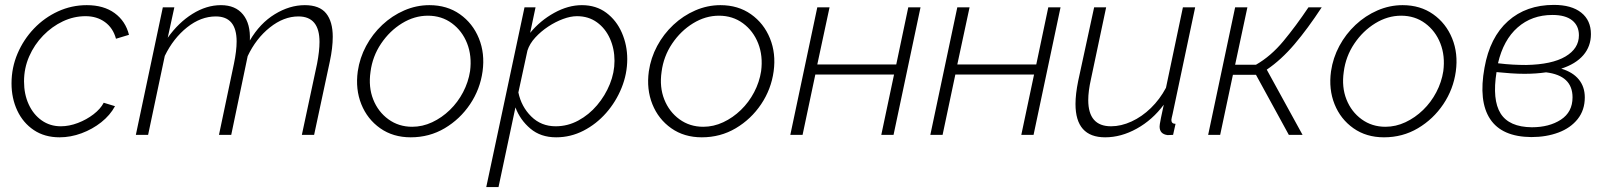

<svg xmlns="http://www.w3.org/2000/svg" viewBox="-20 -550 6559 783"><path d="M223 10Q162 10 118 -19.5Q74 -49 50.5 -99Q27 -149 27 -210Q27 -274 51.5 -331.5Q76 -389 118.5 -433.5Q161 -478 216.5 -503.5Q272 -529 334 -529Q403 -529 447.5 -496.5Q492 -464 506 -408L453 -392Q441 -436 408 -460Q375 -484 329 -484Q281 -484 236.5 -463Q192 -442 156 -405Q120 -368 99 -320Q78 -272 78 -218Q78 -166 97 -124.5Q116 -83 150 -59Q184 -35 228 -35Q262 -35 297.5 -48.5Q333 -62 361.5 -84Q390 -106 403 -131L449 -117Q429 -80 393 -51.5Q357 -23 312.5 -6.5Q268 10 223 10Z M644 -520H691L664 -396Q708 -458 765 -493.5Q822 -529 881 -529Q940 -529 971 -491Q1002 -453 999 -385Q1040 -455 1100.5 -492Q1161 -529 1223 -529Q1283 -529 1310 -495.5Q1337 -462 1337 -400Q1337 -355 1325 -299L1261 0H1211L1273 -290Q1283 -342 1283 -379Q1283 -483 1197 -483Q1137 -483 1080.5 -438Q1024 -393 990 -321L923 0H873L934 -290Q945 -343 945 -381Q945 -483 860 -483Q799 -483 743 -438.5Q687 -394 652 -322L584 0H534Z M1655 10Q1583 10 1530.5 -27Q1478 -64 1453.5 -125Q1429 -186 1439 -259Q1447 -314 1473 -362.5Q1499 -411 1539 -448.5Q1579 -486 1628.5 -507.5Q1678 -529 1731 -529Q1803 -529 1855.5 -492Q1908 -455 1933 -393.5Q1958 -332 1948 -259Q1938 -186 1897 -125Q1856 -64 1793.5 -27Q1731 10 1655 10ZM1661 -33Q1703 -33 1742.5 -51.5Q1782 -70 1814.5 -101.5Q1847 -133 1868.5 -174Q1890 -215 1897 -260Q1905 -322 1885 -373Q1865 -424 1823 -455Q1781 -486 1725 -486Q1670 -486 1619.5 -455Q1569 -424 1534 -372Q1499 -320 1491 -257Q1482 -195 1502 -144.5Q1522 -94 1564 -63.5Q1606 -33 1661 -33Z M2119 -520H2164L2142 -416Q2183 -466 2240 -497.5Q2297 -529 2353 -529Q2411 -529 2452.5 -498Q2494 -467 2516 -416.5Q2538 -366 2538 -309Q2538 -249 2515 -192Q2492 -135 2452 -89.5Q2412 -44 2359.5 -17Q2307 10 2248 10Q2185 10 2143 -25.5Q2101 -61 2082 -112L2013 213H1963ZM2246 -35Q2295 -35 2338.5 -58.5Q2382 -82 2415 -121Q2448 -160 2467 -207Q2486 -254 2486 -302Q2486 -351 2467.5 -392.5Q2449 -434 2414.5 -459Q2380 -484 2333 -484Q2307 -484 2276 -472.5Q2245 -461 2215.5 -441.5Q2186 -422 2163 -397Q2140 -372 2131 -344L2094 -173Q2106 -115 2146.5 -75Q2187 -35 2246 -35Z M2842 10Q2770 10 2717.5 -27Q2665 -64 2640.5 -125Q2616 -186 2626 -259Q2634 -314 2660 -362.5Q2686 -411 2726 -448.5Q2766 -486 2815.5 -507.5Q2865 -529 2918 -529Q2990 -529 3042.5 -492Q3095 -455 3120 -393.5Q3145 -332 3135 -259Q3125 -186 3084 -125Q3043 -64 2980.5 -27Q2918 10 2842 10ZM2848 -33Q2890 -33 2929.5 -51.5Q2969 -70 3001.5 -101.5Q3034 -133 3055.5 -174Q3077 -215 3084 -260Q3092 -322 3072 -373Q3052 -424 3010 -455Q2968 -486 2912 -486Q2857 -486 2806.5 -455Q2756 -424 2721 -372Q2686 -320 2678 -257Q2669 -195 2689 -144.5Q2709 -94 2751 -63.5Q2793 -33 2848 -33Z M3203 0 3313 -520H3363L3313 -287H3635L3684 -520H3734L3624 0H3574L3626 -246H3305L3253 0Z M3774 0 3884 -520H3934L3884 -287H4206L4255 -520H4305L4195 0H4145L4197 -246H3876L3824 0Z M4487 10Q4366 10 4366 -126Q4366 -166 4377 -220L4442 -520H4491L4429 -227Q4418 -178 4418 -142Q4418 -35 4511 -35Q4552 -35 4594.5 -54.5Q4637 -74 4673.5 -109.5Q4710 -145 4735 -192L4804 -520H4854L4762 -85Q4760 -77 4758.5 -70Q4757 -63 4757 -61Q4757 -45 4774 -45L4764 0Q4750 1 4742 1Q4709 -3 4709 -34Q4709 -38 4710 -44.5Q4711 -51 4714.5 -69Q4718 -87 4726 -123Q4680 -61 4616 -25.5Q4552 10 4487 10Z M4907 0 5017 -520H5067L5017 -286H5102Q5163 -321 5214 -382.5Q5265 -444 5316 -520H5370Q5313 -433 5259 -369.5Q5205 -306 5146 -266L5292 0H5236L5102 -245H5008L4956 0Z M5624 10Q5552 10 5499.5 -27Q5447 -64 5422.5 -125Q5398 -186 5408 -259Q5416 -314 5442 -362.5Q5468 -411 5508 -448.5Q5548 -486 5597.5 -507.5Q5647 -529 5700 -529Q5772 -529 5824.5 -492Q5877 -455 5902 -393.5Q5927 -332 5917 -259Q5907 -186 5866 -125Q5825 -64 5762.5 -27Q5700 10 5624 10ZM5630 -33Q5672 -33 5711.5 -51.5Q5751 -70 5783.5 -101.5Q5816 -133 5837.5 -174Q5859 -215 5866 -260Q5874 -322 5854 -373Q5834 -424 5792 -455Q5750 -486 5694 -486Q5639 -486 5588.5 -455Q5538 -424 5503 -372Q5468 -320 5460 -257Q5451 -195 5471 -144.5Q5491 -94 5533 -63.5Q5575 -33 5630 -33Z M6225 9Q6105 8 6057 -64.5Q6009 -137 6034 -274Q6056 -398 6130 -464Q6204 -530 6317 -530Q6389 -530 6428.5 -498.5Q6468 -467 6468 -411Q6468 -361 6437 -325Q6406 -289 6347 -270Q6394 -256 6418.5 -226Q6443 -196 6443 -153Q6443 -101 6414 -64.5Q6385 -28 6335.5 -9.5Q6286 9 6225 9ZM6311 -489Q6227 -489 6169 -438Q6111 -387 6089 -292Q6121 -288 6149.5 -286.5Q6178 -285 6204 -285Q6309 -287 6364 -319.5Q6419 -352 6419 -406Q6419 -445 6391.5 -467Q6364 -489 6311 -489ZM6227 -31Q6298 -31 6345.5 -62Q6393 -93 6393 -153Q6393 -242 6285 -255Q6244 -249 6197 -249Q6170 -249 6141.5 -251Q6113 -253 6083 -256Q6065 -143 6099.5 -87.5Q6134 -32 6227 -31Z"/></svg>

Font: Raleway Light
Style: Italic
Weight: 300
Italic angle: -12°
Designer: Matt McInerney, Pablo Impallari, Rodrigo Fuenzalida
Foundry: Matt McInerney, Pablo Impallari, Rodrigo Fuenzalida
Version: Version 4.026